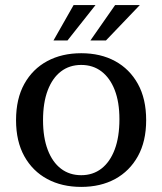

<svg xmlns="http://www.w3.org/2000/svg" viewBox="-20 -723 637 754"><path d="M299 11Q223 11 165.5 -20Q108 -51 75.5 -109.5Q43 -168 43 -251Q43 -335 75.5 -393.5Q108 -452 165.5 -483Q223 -514 299 -514Q375 -514 432 -483Q489 -452 521.5 -393.5Q554 -335 554 -251Q554 -168 521.5 -109.5Q489 -51 432 -20Q375 11 299 11ZM299 -35Q345 -35 378.5 -61Q412 -87 430.5 -136Q449 -185 449 -255Q449 -322 430.5 -369.5Q412 -417 378.5 -442.5Q345 -468 299 -468Q253 -468 219.5 -442.5Q186 -417 167.5 -368.5Q149 -320 149 -251Q149 -183 167.5 -134.5Q186 -86 219.5 -60.5Q253 -35 299 -35ZM335 -564 432 -703H529L396 -564ZM190 -564 269 -703H355L245 -564Z"/></svg>

Font: Montagu Slab
Style: Bold
Weight: 700
Designer: Florian Karsten
Foundry: Florian Karsten
Version: Version 1.000